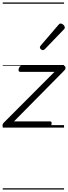

<svg xmlns="http://www.w3.org/2000/svg" viewBox="-22 -1030 548 1550"><path d="M16 0Q-1 0 -1.5 -14Q-2 -28 7 -38L418 -450H141Q133 -450 129.5 -456Q126 -462 129 -475Q133 -487 139.5 -493.5Q146 -500 154 -500H489Q500 -500 504 -493.5Q508 -487 506.5 -478Q505 -469 497 -461L91 -50H382Q391 -50 393.5 -44Q396 -38 393 -23Q390 -12 384 -6Q378 0 368 0ZM323 -625Q317 -625 308.5 -632Q300 -639 300 -646Q300 -650 301.5 -654Q303 -658 307 -663L448 -827Q453 -834 457.5 -837Q462 -840 468 -840Q474 -840 482.5 -835Q491 -830 496 -822.5Q501 -815 501 -808Q501 -803 499.5 -799.5Q498 -796 493 -792L341 -634Q332 -625 323 -625ZM0 490H495V500H0ZM0 -20H495V0H0ZM0 -505H495V-500H0ZM0 -1010H495V-1000H0Z"/></svg>

Font: Playwrite AU NSW Guides
Style: Regular
Weight: 400
Designer: Veronika Burian, José Scaglione
Foundry: TypeTogether
Version: Version 1.003